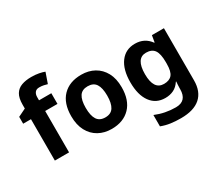

<svg xmlns="http://www.w3.org/2000/svg" viewBox="-169 -1135 1977 1744"><g transform="rotate(-30 819.5 -262.5)"><path d="M380 -434H251V0H102V-434H20V-506L102 -546V-586Q102 -656 125.5 -694.5Q149 -733 192.5 -749Q236 -765 295 -765Q339 -765 374.5 -758Q410 -751 432 -742L394 -633Q377 -638 357 -642.5Q337 -647 311 -647Q280 -647 265.5 -628Q251 -609 251 -580V-546H380Z M961 -274Q961 -138 889.5 -64Q818 10 695 10Q619 10 559.5 -23Q500 -56 466 -119.5Q432 -183 432 -274Q432 -410 503 -483Q574 -556 698 -556Q775 -556 834 -523Q893 -490 927 -427.5Q961 -365 961 -274ZM584 -274Q584 -193 610.5 -151.5Q637 -110 697 -110Q756 -110 782.5 -151.5Q809 -193 809 -274Q809 -355 782.5 -395.5Q756 -436 696 -436Q637 -436 610.5 -395.5Q584 -355 584 -274Z M1261 -556Q1362 -556 1419 -476H1423L1435 -546H1561V1Q1561 118 1492 179Q1423 240 1288 240Q1230 240 1180.5 233Q1131 226 1084 208V89Q1185 131 1297 131Q1412 131 1412 7V-4Q1412 -21 1413.5 -39Q1415 -57 1416 -71H1412Q1384 -28 1345 -9Q1306 10 1257 10Q1160 10 1105.5 -64.5Q1051 -139 1051 -272Q1051 -406 1107 -481Q1163 -556 1261 -556ZM1308 -435Q1203 -435 1203 -270Q1203 -107 1310 -107Q1367 -107 1394.5 -139.5Q1422 -172 1422 -253V-271Q1422 -359 1395 -397Q1368 -435 1308 -435Z"/></g></svg>

Font: Noto Sans Ethiopic
Style: Bold
Weight: 700
Designer: Monotype Design Team
Foundry: Monotype Imaging Inc.
Version: Version 2.102; ttfautohint (v1.8.4.7-5d5b)